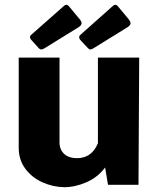

<svg xmlns="http://www.w3.org/2000/svg" viewBox="-20 -770 660 800"><path d="M58 -154V-530H228V-180Q227 -149 246 -130Q265 -111 301 -111Q362 -111 388 -173V-530H560L557 0H430L418 -72Q387 -31 340 -10.5Q293 10 247 10Q200 9 156.5 -10.5Q113 -30 85.5 -67Q58 -104 58 -154ZM312 -690Q320 -680 320 -673Q320 -665 308 -657L169 -571Q159 -564 152 -564Q146 -564 140 -571L112 -602Q105 -609 105 -616Q105 -621 109 -624L246 -745Q251 -750 256 -750Q262 -750 267 -744ZM516 -690Q524 -680 524 -673Q524 -665 512 -657L373 -571Q363 -564 356 -564Q351 -564 345 -571L316 -602Q310 -608 310 -615Q310 -621 314 -624L450 -745Q455 -750 460 -750Q466 -750 471 -744Z"/></svg>

Font: Morrison
Style: Bold
Weight: 700
Designer: Pablo Impallari, Rodrigo Fuenzalida (Modified by Dan O. Williams)
Version: Version 0.03;June 6, 2019;FontCreator 11.5.0.2425 64-bit; tt